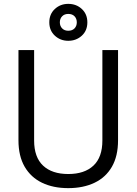

<svg xmlns="http://www.w3.org/2000/svg" viewBox="-20 -959 706 993"><path d="M333 14Q255.2 14 197.5 -13.8Q139.8 -41.5 107.6 -96.6Q75.5 -151.8 75.5 -233.2V-700H156.5V-232.2Q156.5 -145.8 202.8 -102.4Q249 -59 333 -59Q417 -59 463.2 -102.4Q509.5 -145.8 509.5 -232.2V-700H590.5V-233.2Q590.5 -151.8 558.8 -96.6Q527 -41.5 468.9 -13.8Q410.8 14 333 14ZM333 -748Q292.2 -748 263.6 -774.6Q235 -801.2 235 -843.5Q235 -885.8 263.5 -912.4Q292 -939 333 -939Q374.8 -939 403.2 -912.5Q431.8 -886 431.8 -843.5Q431.8 -800.5 402.9 -774.2Q374 -748 333 -748ZM333 -800Q353.8 -800 365.5 -812.2Q377.2 -824.5 377.2 -843.5Q377.2 -862.5 365.5 -874.8Q353.8 -887 333 -887Q313.2 -887 301.4 -874.8Q289.5 -862.5 289.5 -843.5Q289.5 -824.5 301.4 -812.2Q313.2 -800 333 -800Z"/></svg>

Font: Space Grotesk Variable Light
Style: Regular
Weight: 300
Designer: Florian Karsten
Foundry: Florian Karsten
Version: Version 2.000